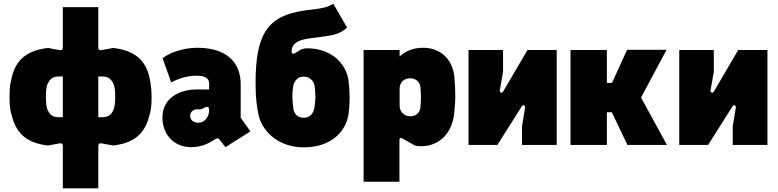

<svg xmlns="http://www.w3.org/2000/svg" viewBox="-20 -789 4237 1045"><path d="M322 5V236H515V5C515 -5 521 -11 531 -9L596 3C735 -13 776 -85 797 -175C803 -196 805 -226 805 -262C805 -299 801 -328 797 -350C781 -441 735 -512 596 -528L531 -516C521 -514 515 -519 515 -529V-750H322V-529C322 -519 316 -514 306 -516L241 -528C102 -512 58 -441 40 -350C34 -328 32 -299 32 -262C32 -226 34 -196 40 -175C61 -85 102 -13 241 3L306 -9C316 -11 322 -5 322 5ZM322 -373V-151C286 -151 260 -149 242 -185C233 -200 230 -225 230 -263C230 -300 233 -325 243 -340C262 -375 286 -373 322 -373ZM515 -151V-373C551 -373 574 -375 594 -340C603 -325 607 -300 607 -263C607 -225 603 -200 595 -185C576 -149 551 -151 515 -151Z M1175 -29 1207 12 1343 -74 1290 -148V-331C1290 -446 1217 -529 1054 -529C985 -529 907 -506 865 -472L912 -340C946 -360 999 -377 1049 -377C1091 -377 1118 -366 1118 -335V-302H1051C951 -302 864 -251 864 -150C864 -61 922 12 1022 12C1074 12 1118 -9 1149 -30C1161 -38 1167 -39 1175 -29ZM1060 -121C1033 -121 1015 -136 1015 -159C1015 -181 1033 -194 1055 -194H1074L1099 -206C1108 -210 1118 -206 1118 -195V-185C1118 -159 1097 -121 1060 -121Z M1633 13C1775 13 1860 -65 1877 -167C1881 -199 1883 -228 1883 -256C1883 -287 1881 -317 1877 -350C1864 -444 1783 -526 1651 -526C1639 -526 1628 -523 1619 -520L1586 -500C1574 -493 1567 -498 1567 -509C1567 -546 1596 -566 1633 -574C1659 -580 1680 -582 1711 -586C1781 -596 1828 -599 1869 -639L1794 -769C1761 -747 1723 -743 1700 -740L1638 -732C1435 -703 1371 -603 1371 -337C1371 -241 1379 -211 1385 -174C1400 -81 1490 13 1633 13ZM1633 -148C1598 -148 1578 -172 1576 -203C1571 -243 1569 -274 1575 -315C1579 -346 1598 -372 1633 -372C1669 -372 1690 -346 1693 -315C1698 -273 1698 -243 1691 -202C1686 -174 1669 -148 1633 -148Z M1959 200H2154V-27C2154 -37 2160 -42 2173 -34L2238 3C2245 5 2254 7 2271 7C2370 7 2444 -63 2453 -182C2456 -214 2458 -237 2458 -261C2458 -296 2457 -328 2453 -371C2442 -473 2372 -529 2283 -529C2220 -529 2181 -505 2155 -482V-517H1959ZM2213 -156C2179 -156 2155 -182 2155 -213V-306C2155 -338 2176 -363 2213 -363C2245 -363 2266 -340 2268 -316C2272 -274 2272 -245 2268 -203C2266 -179 2247 -156 2213 -156Z M2530 0H2687L2821 -212C2827 -222 2840 -213 2838 -204L2821 -101V0H3010V-517H2851L2718 -290C2712 -280 2698 -286 2700 -296L2718 -398V-517H2530Z M3085 0H3283V-178H3310L3395 0H3610L3469 -258L3608 -518H3393L3311 -338H3283V-517H3085Z M3677 0H3834L3968 -212C3974 -222 3987 -213 3985 -204L3968 -101V0H4157V-517H3998L3865 -290C3859 -280 3845 -286 3847 -296L3865 -398V-517H3677Z"/></svg>

Font: Finlandica Black
Style: Regular
Weight: 900
Designer: Niklas Ekholm, Juho Hiilivirta, Jaakko Suomalainen
Foundry: Helsinki Type Studio
Version: Version 2.000;Glyphs 3.2 (3202)